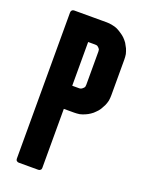

<svg xmlns="http://www.w3.org/2000/svg" viewBox="-135 -765 624 830"><g transform="rotate(20 177.5 -350.0)"><path d="M58.6 -700.2Q58.6 -700.2 58.6 -700.2Q58.6 -700.2 58.6 -700.2Q52.7 -700.2 48.8 -696.3Q44.9 -692.4 44.9 -685.5Q44.9 -685.5 44.9 -647.5Q44.9 -608.4 44.9 -546.9Q44.9 -514.6 44.9 -476.6Q44.9 -439.5 44.9 -400.4Q44.9 -352.5 44.9 -303.7Q44.9 -254.9 44.9 -210Q44.9 -127.9 44.9 -70.3Q44.9 -13.7 44.9 -13.7Q44.9 -13.7 44.9 -13.7Q44.9 -13.7 44.9 -13.7Q44.9 -6.8 48.8 -3.9Q52.7 0 58.6 0Q58.6 0 103.5 0Q148.4 0 148.4 0Q148.4 0 148.4 0Q148.4 0 148.4 0Q154.3 0 158.2 -3.9Q162.1 -6.8 162.1 -13.7Q162.1 -13.7 162.1 -48.8Q162.1 -84 162.1 -128.9Q162.1 -184.6 162.1 -234.4Q162.1 -285.2 162.1 -285.2Q162.1 -285.2 185.5 -285.2Q209 -285.2 209 -285.2Q209 -285.2 209 -285.2Q209 -285.2 209 -285.2Q221.7 -285.2 234.4 -287.1Q247.1 -290 257.8 -294.9Q269.5 -299.8 279.3 -306.6Q290 -313.5 297.9 -322.3Q306.6 -330.1 313.5 -340.8Q319.3 -350.6 325.2 -362.3Q330.1 -373 333 -385.7Q335 -398.4 335 -411.1Q335 -411.1 335 -431.6Q335 -453.1 335 -480.5Q335 -513.7 335 -543.9Q335 -574.2 335 -574.2Q335 -574.2 335 -574.2Q335 -574.2 335 -574.2Q335 -586.9 333 -599.6Q330.1 -611.3 325.2 -623Q319.3 -633.8 313.5 -644.5Q306.6 -654.3 297.9 -663.1Q290 -670.9 279.3 -677.7Q269.5 -684.6 257.8 -690.4Q247.1 -695.3 234.4 -697.3Q221.7 -700.2 209 -700.2Q209 -700.2 189.5 -700.2Q169.9 -700.2 145.5 -700.2Q114.3 -700.2 86.9 -700.2Q58.6 -700.2 58.6 -700.2ZM217.8 -416Q217.8 -416 217.8 -416Q217.8 -416 217.8 -416Q217.8 -411.1 216.8 -407.2Q214.8 -402.3 210.9 -399.4Q207 -395.5 203.1 -393.6Q199.2 -391.6 194.3 -391.6Q194.3 -391.6 177.7 -391.6Q162.1 -391.6 162.1 -391.6Q162.1 -391.6 162.1 -418Q162.1 -444.3 162.1 -477.5Q162.1 -518.6 162.1 -555.7Q162.1 -592.8 162.1 -592.8Q162.1 -592.8 177.7 -592.8Q194.3 -592.8 194.3 -592.8Q194.3 -592.8 194.3 -592.8Q194.3 -592.8 194.3 -592.8Q199.2 -592.8 203.1 -591.8Q207 -589.8 210.9 -585.9Q214.8 -582 216.8 -578.1Q217.8 -574.2 217.8 -569.3Q217.8 -569.3 217.8 -549.8Q217.8 -529.3 217.8 -503.9Q217.8 -472.7 217.8 -444.3Q217.8 -416 217.8 -416Z"/></g></svg>

Font: Franchise Goodkids
Style: Regular
Weight: 500
Designer: ""
Version: ""